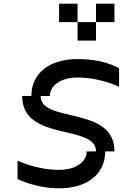

<svg xmlns="http://www.w3.org/2000/svg" viewBox="-20 -1020 665 1040"><path d="M500 -200H450C450 -150 400 -100 300 -100C175 -100 75 -150 75 -150V-50C75 -50 175 0 300 0C450 0 550 -75 550 -200H600C600 -450 200 -350 200 -500H250C250 -550 300 -600 400 -600C525 -600 625 -550 625 -550V-650C625 -650 550 -700 400 -700C250 -700 150 -625 150 -500H100C100 -250 500 -350 500 -200ZM300 -900H400V-1000H300ZM400 -800H500V-900H400ZM500 -900H600V-1000H500Z"/></svg>

Font: LS-VG5000 Shifted
Style: Regular
Weight: 400
Designer: Justin Bihan, 2021
Foundry: Justin Bihan, 2021
Version: Version 1.000;Glyphs 3.1.2 (3151)